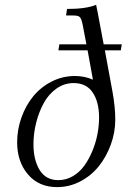

<svg xmlns="http://www.w3.org/2000/svg" viewBox="-20 -766 533 793"><path d="M50.8 -178.2Q50.8 -231 68.6 -280.8Q86.4 -330.6 117.4 -368.4Q148.4 -406.2 193.4 -429.2Q238.3 -452.1 289.1 -452.1Q329.6 -452.1 363.8 -437L341.8 -558.1H221.2L225.1 -583H336.9L321.8 -662.1Q316.9 -687 310.5 -694.6Q304.2 -702.1 282.2 -702.1H252.9L256.8 -729Q335.9 -729 377 -746.1L382.8 -717.8L408.2 -583H482.9L479 -558.1H413.1L444.8 -386.2Q456.1 -323.7 456.1 -272Q456.1 -219.2 437.7 -168.9Q419.4 -118.7 388.2 -79.6Q356.9 -40.5 311.8 -16.8Q266.6 6.8 215.8 6.8Q140.1 6.8 95.5 -45.7Q50.8 -98.1 50.8 -178.2ZM118.2 -169.9Q118.2 -105.5 143.8 -63.7Q169.4 -22 221.2 -22Q252.9 -22 280.8 -38.3Q308.6 -54.7 327.9 -81.3Q347.2 -107.9 361.3 -141.8Q375.5 -175.8 382.3 -211.2Q389.2 -246.6 389.2 -279.8Q389.2 -344.7 363 -383.8Q336.9 -422.9 284.2 -422.9Q245.1 -422.9 212.6 -399.7Q180.2 -376.5 160.2 -339.4Q140.1 -302.2 129.2 -258.3Q118.2 -214.4 118.2 -169.9Z"/></svg>

Font: Dihjauti
Style: Italic
Weight: 400
Italic angle: -9°
Designer: T. Christopher White
Version: Version 3.0.0